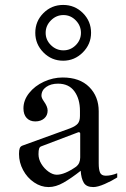

<svg xmlns="http://www.w3.org/2000/svg" viewBox="-20 -751 509 778"><path d="M455 -49V-32Q433 -18 404.5 -5.5Q376 7 358 7Q330 7 319.5 -10.5Q309 -28 307 -59Q269 -29 237.5 -11Q206 7 177 7Q146 7 118 -12Q90 -31 73.5 -62Q57 -93 57 -127Q57 -143 60 -150.5Q63 -158 71 -161L264 -231Q287 -240 295.5 -250.5Q304 -261 304 -281V-302Q304 -350 281.5 -381Q259 -412 215 -412Q186 -412 167 -398.5Q148 -385 148 -363Q148 -354 158 -340Q173 -319 173 -303Q173 -283 159 -271Q145 -259 123 -259Q101 -259 88 -273Q75 -287 75 -312Q75 -345 98 -374Q121 -403 158 -420Q195 -437 234 -437Q303 -437 341.5 -398.5Q380 -360 380 -300V-89Q380 -64 385.5 -51.5Q391 -39 409 -39Q430 -39 455 -49ZM305 -210Q305 -213 302.5 -214.5Q300 -216 297 -215L147 -158Q141 -156 138.5 -149Q136 -142 136 -126Q136 -106 147.5 -87Q159 -68 176.5 -55.5Q194 -43 210 -43Q242 -43 289 -76Q305 -89 305 -113ZM236 -731Q283 -731 316 -698Q349 -665 349 -618Q349 -572 315.5 -538.5Q282 -505 236 -505Q189 -505 156 -538.5Q123 -572 123 -618Q123 -665 156 -698Q189 -731 236 -731ZM237 -547Q266 -547 287 -568Q308 -589 308 -618Q308 -647 287 -668.5Q266 -690 237 -690Q208 -690 186.5 -668.5Q165 -647 165 -618Q165 -589 186.5 -568Q208 -547 237 -547Z"/></svg>

Font: Ibarra Real Nova
Style: Regular
Weight: 400
Designer: Jose Maria Ribagorda & Octavio Pardo
Foundry: Jose Maria Ribagorda
Version: Version 1.014